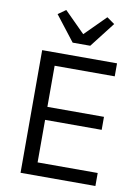

<svg xmlns="http://www.w3.org/2000/svg" viewBox="-101 -1010 784 1076"><g transform="rotate(10 291.5 -471.5)"><path d="M519 0H93V-698H519V-624H177V-390H499V-316H177V-74H519ZM354 -769H254L143 -912L187 -943L304 -826L421 -943L465 -912Z"/></g></svg>

Font: IBM Plex Sans
Style: Regular
Weight: 400
Designer: Mike Abbink, Paul van der Laan, Pieter van Rosmalen
Foundry: Bold Monday
Version: Version 3.201